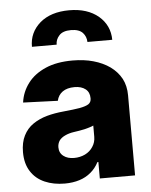

<svg xmlns="http://www.w3.org/2000/svg" viewBox="-55 -831 695 885"><g transform="rotate(-5 292.5 -388.0)"><path d="M209 9.3Q157.2 9.3 116.7 -8.3Q75.2 -26.4 52.7 -62Q29.3 -97.7 29.3 -151.4Q29.3 -196.3 45.4 -228Q61.5 -259.8 89.4 -278.8Q117.7 -298.3 154.3 -308.6Q189.9 -318.4 232.4 -322.3Q281.2 -327.1 307.1 -331.5Q335.9 -336.9 348.6 -345.2Q361.3 -354 361.3 -370.6V-372.6Q361.3 -399.9 342.8 -414.6Q323.7 -429.7 292 -429.7Q257.3 -429.7 236.3 -414.6Q215.8 -399.9 210 -373.5L49.8 -379.4Q56.2 -428.7 86.4 -468.3Q115.7 -507.3 168.5 -530.3Q219.7 -552.7 293.5 -552.7Q346.7 -552.7 389.6 -540.5Q433.1 -528.3 466.3 -504.9Q499 -481 517.1 -447.8Q534.7 -414.1 534.7 -370.6V0H371.6V-76.2H367.2Q352.5 -47.9 330.1 -29.3Q307.1 -9.8 277.3 -0.5Q246.6 9.3 209 9.3ZM262.2 -104.5Q289.6 -104.5 313 -115.7Q335.9 -127 349.1 -147.5Q362.8 -168 362.8 -193.8V-245.6Q355 -241.7 344.7 -238.8Q342.8 -238.3 334.7 -235.8Q326.7 -233.4 321.8 -232.4Q312.5 -230 296.4 -227.5Q277.8 -224.6 271 -223.6Q247.6 -220.2 229.5 -211.4Q211.9 -203.1 203.1 -190.9Q193.8 -176.8 193.8 -159.7Q193.8 -133.3 213.4 -118.7Q231.9 -104.5 262.2 -104.5ZM227.1 -631.8H112.8Q112.3 -697.8 162.6 -741.7Q212.9 -784.7 298.3 -784.7Q382.3 -784.7 433.6 -741.7Q483.9 -698.7 484.4 -631.8H369.6Q368.7 -657.2 353 -674.3Q335.9 -692.9 298.3 -692.9Q260.3 -692.9 243.7 -673.8Q227.1 -655.8 227.1 -631.8Z"/></g></svg>

Font: My Font
Style: Regular
Weight: 500
Designer: Rasmus Andersson
Foundry: rsms
Version: Version 0.001